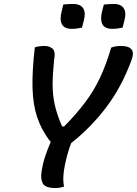

<svg xmlns="http://www.w3.org/2000/svg" viewBox="-20 -938 688 965"><path d="M302 0Q292 3 281.5 5Q271 7 259 7Q207 7 195 -16Q183 -39 189 -76Q195 -116 207 -152Q219 -188 235 -225Q230 -230 225 -237Q187 -289 166.5 -350Q146 -411 143.5 -495Q141 -579 155 -700Q176 -707 203 -707Q229 -707 244.5 -693Q260 -679 252 -637Q245 -570 244.5 -516.5Q244 -463 255 -412.5Q266 -362 292 -303L302 -302Q364 -365 408 -423.5Q452 -482 483 -548Q514 -614 539 -699Q550 -703 561.5 -705Q573 -707 589 -707Q626 -707 640.5 -690.5Q655 -674 641 -636Q592 -502 514.5 -399.5Q437 -297 338 -219Q327 -191 319.5 -164Q312 -137 306 -108Q300 -79 298.5 -52Q297 -25 302 0ZM298 -915Q310 -917 323.5 -917.5Q337 -918 348 -918Q385 -918 398.5 -895.5Q412 -873 401 -834L392 -799Q380 -797 368 -795Q356 -793 341 -793Q303 -793 291 -816.5Q279 -840 290 -881ZM502 -915Q526 -918 552 -918Q589 -918 602.5 -895.5Q616 -873 605 -834L596 -799Q584 -797 572 -795Q560 -793 545 -793Q506 -793 494.5 -816.5Q483 -840 493 -881Z"/></svg>

Font: Recursive Mn Csl St Med
Style: Italic
Weight: 500
Italic angle: -15°
Monospace: yes
Version: Version 1.079;hotconv 1.0.112;makeotfexe 2.5.65598; ttfautoh